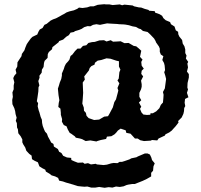

<svg xmlns="http://www.w3.org/2000/svg" viewBox="-20 -734 957 912"><path d="M502 -622 489 -623 474 -620 455 -616 438 -619 422 -616 409 -609 396 -610 380 -605 368 -597 356 -592 336 -586 331 -582 315 -579 307 -567 294 -559 280 -546 261 -539 258 -533 229 -510 227 -500 212 -487 207 -477 206 -459 192 -445 189 -435 187 -416 179 -403 178 -389 167 -374 168 -365 162 -349 167 -328 163 -320 162 -299 158 -271 155 -253 161 -244 159 -229 164 -209 167 -201 173 -179 179 -165 180 -150 183 -136 189 -120 194 -109 203 -99 208 -85 218 -67 223 -57 234 -50 236 -38 255 -26 261 -13 272 -7 280 6 298 14 318 16 319 26 332 32 350 39 374 38 382 44 398 41 412 47 435 44 440 47 472 50 488 48 508 42 520 40 538 41 548 35H559L572 31L595 23L604 18L628 13L635 9L668 -5H681L692 0L699 15L702 26L715 42L709 56L707 77L698 87V104L677 116L658 125L643 131L620 140H608L589 143L581 145L567 151L549 154L531 152L514 157L496 155L477 158L451 154L433 157H413L395 152L381 153L369 152L350 150L334 145L328 143L293 133L279 128L261 124L256 111L242 104L225 99L215 91L198 81L195 72L181 65L167 56L160 37L143 29L132 22L130 5L119 -3L105 -18L100 -33L90 -49L86 -58V-72L78 -87L67 -101L65 -120L61 -128L60 -149L55 -160L59 -175L54 -192L52 -206L48 -220L39 -239L38 -259L41 -274L39 -295L45 -310V-328L48 -343L43 -363L48 -374L58 -386L54 -403L62 -418L63 -438L74 -455L82 -467L84 -478L96 -495L100 -507L107 -524L113 -533L126 -551L134 -559L157 -570L163 -584L169 -594L182 -601L191 -616L202 -621L220 -636L232 -642L246 -647L263 -656L275 -663L283 -667L296 -675L310 -680L331 -685L347 -692L355 -698L372 -696L394 -699L409 -704H425L444 -711L453 -712L475 -714L484 -713H500L515 -710L549 -713L560 -709L571 -712L591 -710L610 -708L617 -704L639 -699L651 -698L667 -692L685 -687L689 -683L715 -681L717 -674L739 -666L750 -659L756 -648L767 -638L788 -629L792 -619L809 -608L815 -590L826 -583L827 -571L832 -560L845 -544L848 -527L856 -514L860 -499V-482L866 -470L863 -456L874 -440L870 -432L873 -414L868 -394L877 -382V-366L871 -340L870 -318L873 -309L868 -293L875 -272L859 -264L857 -246L860 -230L855 -221L854 -206L851 -193L843 -176L826 -159L828 -152L814 -134L803 -122L796 -114L784 -105L766 -96L763 -90L733 -76L727 -67L702 -69L696 -66L664 -64L646 -68L634 -76H621L611 -87L600 -99L580 -103L577 -115L553 -123L540 -114L532 -104L524 -96L509 -87L488 -85L484 -74L459 -69L442 -64L438 -62L409 -67L387 -64L370 -73L360 -76L340 -80L336 -86L318 -99L311 -103L302 -119L296 -134L283 -140L274 -156L275 -168L269 -189V-198L267 -218L257 -226L259 -245L262 -258L258 -282L255 -313L260 -328L264 -342L271 -359L274 -375V-385L283 -406L287 -419L293 -431L304 -443L310 -451L315 -468L324 -475L336 -491L348 -503H362L374 -516L390 -519L400 -530L417 -534L430 -535L452 -542L474 -543L486 -537L506 -543L517 -536L539 -537L553 -538L571 -529L591 -530L615 -516L627 -514L639 -504L651 -493L645 -464L657 -451L651 -440L653 -422L663 -408L653 -398L651 -383L660 -371L650 -351L653 -334V-322L650 -310L642 -293V-274L651 -258L640 -247L651 -227L645 -217L652 -200L661 -190L678 -188L694 -189L695 -196H706L722 -205L727 -210L737 -220L744 -236L754 -247L756 -268L757 -284L754 -297L763 -314L765 -329L769 -359L765 -375L760 -391L764 -401L762 -423L759 -435L751 -449L756 -467L744 -475L739 -488V-503L735 -513L721 -533L719 -539L712 -551L694 -570L681 -582L659 -587L648 -596L640 -598L626 -606L609 -609L593 -614L577 -617L568 -618L545 -619L538 -620ZM451 -166 475 -180 493 -182 499 -192 516 -224 523 -249 531 -262 539 -292 542 -304 538 -316 547 -338 538 -352 544 -361 547 -391 552 -403 545 -418V-443L532 -446L505 -455L486 -457L461 -449L444 -446L431 -436L429 -427L414 -420L406 -411L402 -399L380 -371L383 -356L373 -342L374 -315L375 -293L373 -263L371 -242L378 -223L379 -208L388 -198L391 -184L401 -173L427 -164Z"/></svg>

Font: Winky Rough Medium
Style: Regular
Weight: 500
Designer: Simon Atzbach
Foundry: typofactur
Version: Version 1.206; ttfautohint (v1.8.4.7-5d5b)